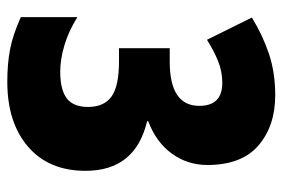

<svg xmlns="http://www.w3.org/2000/svg" viewBox="-144 -620 774 526"><g transform="rotate(90 243.0 -357.0)"><path d="M204 10Q155 10 115.5 2.5Q76 -5 27 -27V-182Q65 -158 104 -146.5Q143 -135 176 -135Q226 -135 249.5 -153Q273 -171 273 -211Q273 -255 244.5 -275.5Q216 -296 148 -296H112V-435H149Q270 -435 270 -516Q270 -579 207 -579Q176 -579 147.5 -567.5Q119 -556 89 -537L28 -660Q77 -690 128 -707Q179 -724 241 -724Q325 -724 378.5 -678Q432 -632 432 -538Q432 -484 401 -441Q370 -398 312 -376V-373Q448 -341 448 -204Q448 -104 382 -47Q316 10 204 10Z"/></g></svg>

Font: Noto Sans Devanagari UI ExtraCondensed Black
Style: Regular
Weight: 900
Width: 2
Designer: Jelle Bosma - Monotype Design Team
Foundry: Monotype Imaging Inc.
Version: Version 2.003